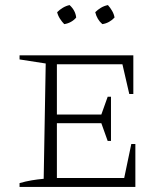

<svg xmlns="http://www.w3.org/2000/svg" viewBox="-20 -736 654 756"><path d="M497 -169H513V0H57V-15Q81 -22 105 -26Q129 -30 152 -32L160 -486L57 -502V-518H505V-366H489L462 -483H204V-285H379L404 -355H417V-181H404L379 -251H204V-35H469ZM254 -716Q277 -695 280 -667Q272 -657 259.5 -650Q247 -643 233 -641Q224 -650 216 -662.5Q208 -675 205 -688Q215 -698 227.5 -705.5Q240 -713 254 -716ZM405 -716Q414 -706 421.5 -693Q429 -680 431 -667Q422 -657 409.5 -650Q397 -643 383 -641Q362 -659 355 -688Q365 -698 377.5 -705.5Q390 -713 405 -716Z"/></svg>

Font: Piazzolla SC ExtraLight
Style: Regular
Weight: 200
Designer: Juan Pablo del Peral
Foundry: Huerta Tipografica
Version: Version 1.330